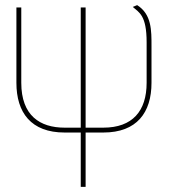

<svg xmlns="http://www.w3.org/2000/svg" viewBox="-20 -729 667 749"><path d="M314 0V-212H383C514 -212 571 -290 571 -406V-549C571 -610 572 -673 515 -709L498 -702C523 -680 552 -669 552 -564V-406C552 -296 497 -231 383 -231H314V-700H295V-231H232C136 -231 63 -278 63 -406V-700H44V-406C44 -290 101 -212 232 -212H295V0Z"/></svg>

Font: Advent Pro
Style: Thin
Weight: 100
Designer: Andreas Kalpakidis
Foundry: Andreas Kalpakidis
Version: Version 2.002 2007